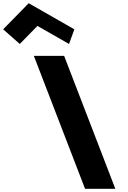

<svg xmlns="http://www.w3.org/2000/svg" viewBox="-468 -1172 796 1192"><path d="M-448.4 -990 -345.3 -899 -235.5 -1011 -39.3 -899 -6.4 -990 -289.8 -1152ZM-69.8 -825H-257.8L60 0H248Z"/></svg>

Font: Hussar
Style: BdOpOblFour
Weight: 700
Foundry: Cannot Into Space Fonts
Version: Version 2.00